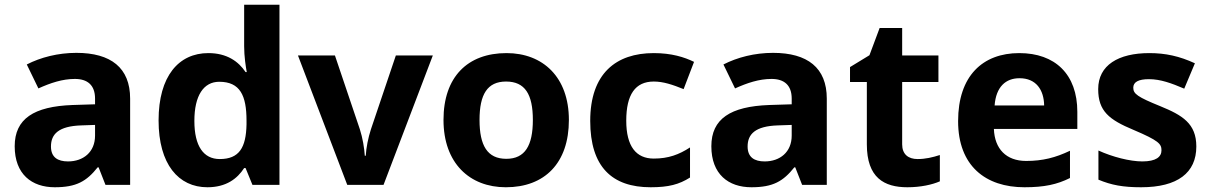

<svg xmlns="http://www.w3.org/2000/svg" viewBox="-20 -873 5105 810"><path d="M302 -650C225 -650 151 -631 93 -601L142 -500C193 -523 243 -540 296 -540C349 -540 381 -514 381 -457V-433L286 -430C123 -424 42 -372 42 -256C42 -138 114 -83 211 -83C302 -83 345 -108 392 -167H396L425 -93H529V-457C529 -587 448 -650 302 -650ZM323 -344 381 -346V-301C381 -231 331 -192 267 -192C224 -192 195 -209 195 -255C195 -307 227 -341 323 -344Z M855 -83C934 -83 981 -119 1010 -164H1016L1045 -93H1159V-853H1010V-678C1010 -635 1017 -590 1021 -569H1016C986 -614 937 -649 859 -649C734 -649 649 -552 649 -365C649 -180 733 -83 855 -83ZM907 -202C839 -202 800 -256 800 -363C800 -470 839 -528 905 -528C993 -528 1020 -470 1020 -364V-348C1018 -250 989 -202 907 -202Z M1445 -93H1598L1806 -639H1650L1545 -328C1533 -291 1525 -250 1523 -216H1519C1517 -248 1510 -291 1498 -328L1393 -639H1237Z M2380 -367C2380 -548 2270 -649 2117 -649C1952 -649 1851 -548 1851 -367C1851 -185 1961 -83 2114 -83C2278 -83 2380 -185 2380 -367ZM2003 -367C2003 -475 2036 -529 2115 -529C2195 -529 2228 -475 2228 -367C2228 -259 2195 -203 2116 -203C2036 -203 2003 -259 2003 -367Z M2725 -83C2801 -83 2845 -95 2891 -124V-251C2845 -221 2800 -204 2738 -204C2664 -204 2622 -255 2622 -364C2622 -474 2660 -529 2738 -529C2778 -529 2817 -516 2864 -497L2908 -612C2867 -632 2813 -649 2738 -649C2579 -649 2470 -563 2470 -363C2470 -169 2562 -83 2725 -83Z M3241 -650C3164 -650 3090 -631 3032 -601L3081 -500C3132 -523 3182 -540 3235 -540C3288 -540 3320 -514 3320 -457V-433L3225 -430C3062 -424 2981 -372 2981 -256C2981 -138 3053 -83 3150 -83C3241 -83 3284 -108 3331 -167H3335L3364 -93H3468V-457C3468 -587 3387 -650 3241 -650ZM3262 -344 3320 -346V-301C3320 -231 3270 -192 3206 -192C3163 -192 3134 -209 3134 -255C3134 -307 3166 -341 3262 -344Z M3851 -202C3812 -202 3786 -222 3786 -264V-527H3939V-639H3786V-755H3691L3648 -640L3566 -590V-527H3637V-264C3637 -123 3710 -83 3808 -83C3864 -83 3913 -94 3945 -108V-219C3914 -209 3884 -202 3851 -202Z M4280 -649C4126 -649 4022 -553 4022 -362C4022 -173 4138 -83 4302 -83C4386 -83 4440 -95 4494 -122V-237C4433 -208 4379 -194 4309 -194C4225 -194 4176 -245 4173 -329H4525V-401C4525 -560 4431 -649 4280 -649ZM4281 -543C4351 -543 4384 -494 4385 -428H4176C4182 -507 4223 -543 4281 -543Z M5027 -255C5027 -352 4968 -387 4875 -425C4779 -464 4761 -477 4761 -503C4761 -527 4783 -539 4827 -539C4876 -539 4922 -522 4976 -499L5021 -606C4956 -636 4897 -649 4829 -649C4698 -649 4613 -598 4613 -497C4613 -404 4659 -368 4762 -325C4868 -280 4880 -266 4880 -239C4880 -211 4857 -192 4799 -192C4747 -192 4673 -211 4614 -238V-115C4669 -92 4718 -83 4794 -83C4948 -83 5027 -144 5027 -255Z"/></svg>

Font: Noto Sans Telugu UI
Style: Bold
Weight: 700
Designer: Jelle Bosma - Monotype Design Team
Foundry: Monotype Imaging Inc.
Version: Version 2.005